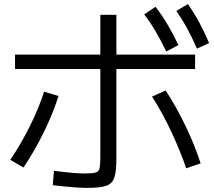

<svg xmlns="http://www.w3.org/2000/svg" viewBox="-20 -875 1040 932"><path d="M405 37Q382 37 351.5 35Q321 33 290.5 30Q260 27 236 24L242 -46Q263 -43 289.5 -40Q316 -37 343 -35Q370 -33 390 -33Q426 -33 442.5 -37Q459 -41 463 -57.5Q467 -74 467 -111V-803H545V-103Q545 -44 535 -13.5Q525 17 495 27Q465 37 405 37ZM30 -99Q83 -178 126 -264.5Q169 -351 194 -430L264 -409Q238 -327 194.5 -237Q151 -147 94 -62ZM884 -58Q853 -148 809.5 -240Q766 -332 718 -406L784 -436Q835 -358 879.5 -266Q924 -174 954 -82ZM53 -540V-610H927V-540ZM787 -625Q760 -681 735 -723.5Q710 -766 680 -805L735 -842Q768 -799 794.5 -754Q821 -709 846 -656ZM936 -639Q911 -696 887.5 -739Q864 -782 836 -822L892 -855Q923 -811 947.5 -765.5Q972 -720 995 -666Z"/></svg>

Font: M PLUS 1 Code
Style: Regular
Weight: 400
Designer: Coji Morishita
Foundry: UNDERFOREST DESIGN
Version: Version 1.005